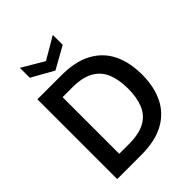

<svg xmlns="http://www.w3.org/2000/svg" viewBox="-251 -1053 1191 1191"><g transform="rotate(-45 344.5 -457.5)"><path d="M73 0V-700H284Q406 -700 485 -657Q564 -614 602.5 -535.5Q641 -457 641 -349Q641 -243 602.5 -164.5Q564 -86 485 -43Q406 0 284 0ZM193 -102H278Q368 -102 420.5 -131.5Q473 -161 495.5 -216.5Q518 -272 518 -349Q518 -427 495.5 -482.5Q473 -538 420.5 -568.5Q368 -599 278 -599H193ZM278 -747 134 -828V-915L278 -830L423 -915V-828Z"/></g></svg>

Font: DM Sans 11pt SemiBold
Style: Regular
Weight: 600
Version: Version 4.004;gftools[0.9.30]